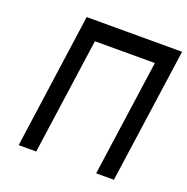

<svg xmlns="http://www.w3.org/2000/svg" viewBox="-125 -818 914 936"><g transform="rotate(20 331.5 -350.0)"><path d="M168 -700 70 0H161L246 -603H557L472 0H564L663 -700Z"/></g></svg>

Font: Unageo
Style: Medium-Italic
Weight: 500
Designer: Richard Sepsi
Foundry: Richard Sepsi
Version: Version 2.000